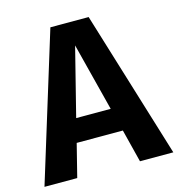

<svg xmlns="http://www.w3.org/2000/svg" viewBox="-120 -843 873 940"><g transform="rotate(-15 316.5 -373.5)"><path d="M474 0H643L414 -747H220L-10 0H156L198 -167H432ZM227 -285 314 -630 402 -285Z"/></g></svg>

Font: Glow Sans TC Normal
Style: Bold
Weight: 700
Designer: Ryoko NISHIZUKA (kana, bopomofo & ideographs); Paul D. Hunt (Latin, Greek & Cyrillic); Sandoll Communications, Soo-young
Version: Version 0.93